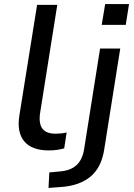

<svg xmlns="http://www.w3.org/2000/svg" viewBox="-20 -729 655 942"><path d="M220 9Q136 9 99 -35.5Q62 -80 75 -162L162 -705H261L176 -170Q172 -139 178.5 -117Q185 -95 203.5 -84Q222 -73 252 -73Q266 -73 280.5 -74.5Q295 -76 307 -79L295 -1Q277 4 258.5 6.5Q240 9 220 9ZM479 -607 496 -709H613L597 -607ZM218 193 222 117 275 112Q325 108 354 82.5Q383 57 392 7L471 -491H570L492 0Q486 43 470 77Q454 111 427.5 134.5Q401 158 362.5 172Q324 186 273 189Z"/></svg>

Font: Nunito Sans 10pt SemiExpanded Medium
Style: Italic
Weight: 500
Width: 6
Italic angle: -9°
Designer: Vernon Adams
Foundry: Vernon Adams
Version: Version 3.101;gftools[0.9.27]